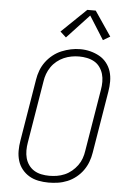

<svg xmlns="http://www.w3.org/2000/svg" viewBox="-63 -1013 726 1067"><g transform="rotate(5 300.0 -479.5)"><path d="M249 8Q220 8 192 2.5Q164 -3 141 -16.5Q118 -30 101 -51Q84 -72 76 -98.5Q68 -125 68 -153.5Q68 -182 73 -211L130 -556Q134 -582 143.5 -607.5Q153 -633 169.5 -655.5Q186 -678 208.5 -696Q231 -714 256.5 -724.5Q282 -735 308 -740.5Q334 -746 361 -746Q390 -746 417 -739Q444 -732 467.5 -719Q491 -706 508 -684.5Q525 -663 533 -637Q541 -611 541 -582Q541 -553 536 -524L479 -179Q475 -153 465.5 -127.5Q456 -102 440 -79.5Q424 -57 401.5 -39Q379 -21 353.5 -10.5Q328 0 301.5 4Q275 8 249 8ZM249 -30Q271 -30 292.5 -33.5Q314 -37 335 -46Q356 -55 374 -70Q392 -85 405.5 -103.5Q419 -122 426.5 -143Q434 -164 437 -186L494 -531Q498 -553 498 -576Q498 -599 492 -619.5Q486 -640 473.5 -657.5Q461 -675 442.5 -685.5Q424 -696 402 -700.5Q380 -705 358 -705Q336 -705 314.5 -701Q293 -697 272.5 -688Q252 -679 234 -664.5Q216 -650 203 -631Q190 -612 182.5 -591.5Q175 -571 172 -549L115 -204Q111 -182 111 -159.5Q111 -137 116.5 -116.5Q122 -96 134.5 -78.5Q147 -61 165 -50Q183 -39 205 -34.5Q227 -30 249 -30ZM275 -804 242 -834 380 -967H427L520 -830L481 -807L399 -937Z"/></g></svg>

Font: Iosevka Curly Slab XLtExObl
Style: Regular
Weight: 200
Width: 7
Italic angle: -9°
Monospace: yes
Designer: Belleve Invis
Foundry: Belleve Invis
Version: Version 11.0.0; ttfautohint (v1.8.3)